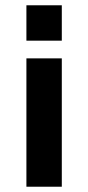

<svg xmlns="http://www.w3.org/2000/svg" viewBox="-20 -707 334 727"><path d="M214 -553H80V-687H214ZM80 0V-486H214V0Z"/></svg>

Font: Aneo
Style: Regular
Weight: 400
Designer: Anastasios Pappas
Foundry: Anastasios Pappas
Version: Version 1.000